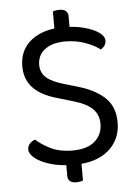

<svg xmlns="http://www.w3.org/2000/svg" viewBox="-55 -763 631 882"><g transform="rotate(-5 260.0 -322.0)"><path d="M222 -41H292V71Q288 72 279.5 74Q271 76 261 76Q242 76 232 67.5Q222 59 222 44ZM292 -588H222V-715Q226 -717 234.5 -718.5Q243 -720 253 -720Q272 -720 282 -711.5Q292 -703 292 -688ZM257 -71Q325 -71 360 -102Q395 -133 395 -182Q395 -224 368 -251Q341 -278 283 -295L195 -321Q153 -334 123 -354.5Q93 -375 76.5 -405Q60 -435 60 -476Q60 -552 115.5 -595.5Q171 -639 263 -639Q317 -639 359.5 -627.5Q402 -616 426.5 -598.5Q451 -581 451 -561Q451 -548 444 -538Q437 -528 426 -522Q401 -542 358.5 -557.5Q316 -573 266 -573Q207 -573 172.5 -547Q138 -521 138 -476Q138 -440 163 -417.5Q188 -395 244 -379L305 -361Q383 -339 428.5 -297Q474 -255 474 -182Q474 -103 417.5 -54Q361 -5 257 -5Q196 -5 150.5 -18.5Q105 -32 79.5 -52.5Q54 -73 54 -92Q54 -109 64.5 -120Q75 -131 89 -136Q112 -114 154 -92.5Q196 -71 257 -71Z"/></g></svg>

Font: Baloo Bhaina 2
Style: Regular
Weight: 400
Designer: Yesha Goshar, Manish Minz, Shuchita Grover and Ek Type
Foundry: Ek Type
Version: Version 1.700